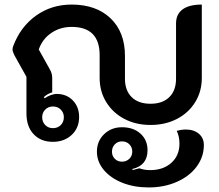

<svg xmlns="http://www.w3.org/2000/svg" viewBox="-20 -613 960 842"><path d="M96 -116V-276L43 -371Q35 -387 35 -396Q35 -404 38 -411Q70 -496 138 -544.5Q206 -593 294 -593Q402 -593 465 -532.5Q528 -472 528 -368V-268Q528 -216 557.5 -187Q587 -158 640 -158Q693 -158 722.5 -187Q752 -216 752 -268V-510Q752 -551 781 -572Q810 -593 865 -593V-271Q865 -212 836 -165Q807 -118 756 -91.5Q705 -65 640 -65Q576 -65 525.5 -91.5Q475 -118 446 -165Q417 -212 417 -271V-371Q417 -495 294 -495Q244 -495 205 -468.5Q166 -442 150 -396L199 -308Q209 -291 209 -270V-208Q188 -202 172 -187L176 -182Q187 -190 201.5 -195.5Q216 -201 229 -201Q272 -201 299.5 -172.5Q327 -144 327 -100Q327 -52 294.5 -21.5Q262 9 212 9Q159 9 127.5 -24.5Q96 -58 96 -116ZM260 -99Q260 -119 246.5 -132.5Q233 -146 212 -146Q192 -146 178.5 -132.5Q165 -119 165 -99Q165 -78 178.5 -64.5Q192 -51 212 -51Q233 -51 246.5 -64.5Q260 -78 260 -99ZM405 52Q405 6 436.5 -24.5Q468 -55 515 -55Q565 -55 596 -27Q627 1 627 46Q627 112 561 128V133L591 125Q612 133 639 133Q696 133 731.5 101Q767 69 767 17Q767 -15 755 -39Q776 -45 795 -45Q830 -45 852 -26.5Q874 -8 874 23Q874 75 842.5 117.5Q811 160 755.5 184.5Q700 209 632 209Q568 209 516.5 188.5Q465 168 435 132Q405 96 405 52ZM560 52Q560 33 547.5 20Q535 7 515 7Q496 7 483.5 20Q471 33 471 52Q471 71 483.5 83.5Q496 96 515 96Q534 96 547 83.5Q560 71 560 52Z"/></svg>

Font: K2D SemiBold
Style: Regular
Weight: 600
Designer: Katatrad Aksorn Co.,Ltd.
Foundry: Cadson Demak Co.,Ltd.
Version: Version 1.000; ttfautohint (v1.6)